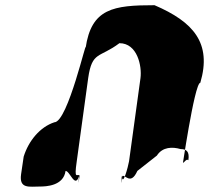

<svg xmlns="http://www.w3.org/2000/svg" viewBox="-20 -702 833 738"><path d="M133 15C156 15 224 13 232 -45C249 -45 268 24 284 -25C284 -25 278 31 286 -27C277 -37 264 -6 275 -82L319 -402C334 -506 362 -478 439 -536C508 -536 526 -448 520 -402L476 -82C473 -64 451 21 448 -27C448 -27 442 33 450 -25C460 -34 482 13 508 -45L583 -104C605 -138 643 -138 674 -129C697 -129 709 -120 704 -86C695 -96 681 -64 684 -82C676 -24 727 -384 750 -384C795 -537 723 -618 574 -682C416 -682 331 -670 309 -517C316 -568 241 -232 189 -232C134 -214 90 -161 71 -100L61 -32C53 25 93 15 133 15Z"/></svg>

Font: Hussar Przerywany
Style: Obl
Weight: 400
Foundry: Cannot Into Space Fonts
Version: Version 0.982